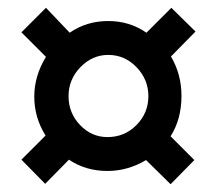

<svg xmlns="http://www.w3.org/2000/svg" viewBox="-20 -600 522 493"><path d="M355 -189Q308 -161 256 -161Q200 -161 157 -190L96 -128L35 -190L97 -252Q68 -298 68 -352Q68 -405 98 -454L35 -517L98 -580L159 -516Q202 -546 258 -546Q313 -546 356 -516L420 -580L482 -519L419 -455Q446 -409 446 -354Q446 -294 418 -250L479 -189L418 -127ZM361 -353Q361 -396 330.5 -427.5Q300 -459 258 -459Q217 -459 186.5 -427.5Q156 -396 156 -353Q156 -310 185.5 -279Q215 -248 256 -248Q300 -248 330.5 -279Q361 -310 361 -353Z"/></svg>

Font: Noto Sans Display Ex Bold Cond
Style: Italic
Weight: 800
Width: 3
Italic angle: -12°
Designer: Monotype Design team
Foundry: Monotype Imaging Inc.
Version: Version 1.000